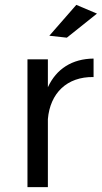

<svg xmlns="http://www.w3.org/2000/svg" viewBox="-20 -770 419 790"><path d="M379 -714 294 -750 183 -623 255 -615ZM177 -411V-526H93V0H177V-280C186 -386 255 -455 365 -453V-529C277 -528 212 -487 177 -411Z"/></svg>

Font: Juman Normal
Style: Regular
Weight: 300
Designer: Bandar Raffah (Arabic) Julieta Ulanovsky (Latin)
Foundry: Caramella
Version: Version 5.022;PS 005.022;hotconv 1.0.88;makeotf.lib2.5.64775